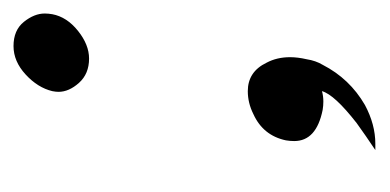

<svg xmlns="http://www.w3.org/2000/svg" viewBox="-162 -308 562 277"><g transform="rotate(-90 118.5 -170.0)"><path d="M125 -375Q130 -396 149 -413.5Q168 -431 190 -431Q213 -431 225 -416Q237 -401 237 -386Q237 -381 236 -375Q232 -354 212 -338Q192 -322 172 -322Q150 -322 137 -336.5Q124 -351 124 -366Q124 -370 125 -375ZM40 91Q61 77 79 64Q120 32 125 14Q118 16 110 16Q104 16 98 15Q53 6 53 -26Q53 -32 54 -38Q61 -71 92 -85Q108 -93 125 -93Q153 -93 166 -66Q174 -51 174 -32Q174 -21 171 -8Q169 5 163 15Q143 54 105 76Q77 91 49 91Q45 91 40 91Z"/></g></svg>

Font: New Athena Unicode
Style: Italic
Weight: 400
Designer: J. Rusten 1997; rev. by R. Hancock 2001, 2002, rev. by D. Mastronarde 2002-2019
Foundry: Society for Classical Studies (formerly American Philological Association)
Version: Version 5.008